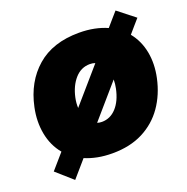

<svg xmlns="http://www.w3.org/2000/svg" viewBox="-149 -918 1114 1146"><g transform="rotate(-20 407.5 -345.0)"><path d="M135 89 32 -2Q54 -27.5 74.8 -51.2Q95.5 -75 115.5 -98Q66.5 -157 51.5 -236.8Q36.5 -316.5 55 -403Q86.5 -553 187.8 -641Q289 -729 456 -729Q507.5 -729 552 -720Q596.5 -711 633.5 -694.5Q651.5 -715.5 669.8 -736.5Q688 -757.5 707 -779L815 -694Q796.5 -673 778.8 -652.5Q761 -632 743.5 -611.5Q790 -554.5 804.8 -477.8Q819.5 -401 801 -315Q780 -217 728 -142.5Q676 -68 593.8 -26Q511.5 16 400 16Q349 16 305.8 7.5Q262.5 -1 226.5 -16.5Q203.5 10 181 36Q158.5 62 135 89ZM304 -373Q297 -340 298.5 -308.5L478.5 -516Q482.5 -520.5 486.5 -525.5Q471 -531 453 -531Q397 -531 358 -487Q319 -443 304 -373ZM404 -182Q457.5 -182 496 -224Q534.5 -266 550 -340Q556 -368.5 556 -396L374.5 -186.5Q388.5 -182 404 -182Z"/></g></svg>

Font: Commissioner Black
Style: Italic
Weight: 900
Italic angle: -12°
Designer: Kostas Bartsokas
Foundry: Kostas Bartsokas
Version: Version 1.000; ttfautohint (v1.8.3)